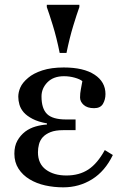

<svg xmlns="http://www.w3.org/2000/svg" viewBox="-20 -781 508 815"><path d="M459 -123Q425.8 -54.2 370.8 -20Q315.9 14.2 248.5 14.2Q209 14.2 172.1 6.1Q135.3 -2 105.5 -20Q76.2 -37.6 58.6 -64.9Q41 -92.3 41 -128.4Q41 -161.1 53.7 -183.8Q66.4 -206.5 87.4 -222.7Q107.4 -237.3 131.3 -244.1Q155.3 -251 179.2 -252.4V-257.3Q142.6 -263.7 118.2 -276.4Q93.8 -289.1 80.6 -304.2Q67.4 -319.8 62.5 -336.9Q57.6 -354 57.6 -370.6Q57.6 -389.6 66.4 -409.9Q75.2 -430.2 99.6 -450.7Q121.6 -469.7 159.7 -482.2Q197.8 -494.6 250.5 -494.6Q335 -494.6 381.3 -464.1Q427.7 -433.6 427.7 -381.8Q427.7 -358.4 417 -340.1Q406.2 -321.8 379.4 -321.8Q350.6 -321.8 335.2 -335.7Q319.8 -349.6 319.8 -367.2Q319.8 -385.3 323.2 -401.9Q326.7 -418.5 329.6 -436.5Q319.8 -444.8 297.4 -451.2Q274.9 -457.5 251.5 -457.5Q207 -457.5 181.6 -431.9Q156.2 -406.2 156.2 -371.6Q156.2 -319.8 179.9 -296.9Q203.6 -273.9 260.3 -273.9H300.8V-228.5H248Q215.3 -228.5 194.6 -220.2Q173.8 -211.9 161.6 -198.7Q149.9 -185.5 145.5 -168.7Q141.1 -151.9 141.1 -134.8Q141.1 -85.9 174.8 -61Q208.5 -36.1 261.7 -36.1Q316.4 -36.1 355 -61.5Q393.6 -86.9 424.8 -144ZM316.9 -751Q306.2 -721.7 290.8 -671.1Q275.4 -620.6 262.2 -556.2H233.4Q220.2 -621.6 204.1 -673.6Q188 -725.6 178.7 -751V-760.7H316.9Z"/></svg>

Font: UniBurma_GGSerif
Style: Book
Weight: 400
Designer: Victor San Kho Lin (for Burmese only and related typography optimization with it)
Foundry: http://www.unimm.org
Version: 2.0